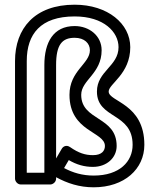

<svg xmlns="http://www.w3.org/2000/svg" viewBox="-20 -761 665 818"><path d="M219 -86V-484C219 -570 244 -600 298 -600C340 -600 363 -576 363 -547C363 -489 276 -460 276 -357C276 -199 427 -201 427 -139C427 -119 414 -100 376 -100C343 -100 315 -109 279 -134C262 -146 248 -136 243 -127ZM219 -6C267 20 318 37 379 37C510 37 595 -41 595 -144C595 -321 443 -327 443 -371C443 -404 535 -445 535 -560C535 -660 439 -741 298 -741C128 -741 44 -640 44 -501V0C44 11 54 25 69 25H194C205 25 219 15 219 0ZM94 -25V-501C94 -616 153 -691 298 -691C423 -691 485 -624 485 -560C485 -479 393 -458 393 -371C393 -253 545 -283 545 -144C545 -73 490 -13 379 -13C331 -13 291 -25 253 -45L273 -79C307 -59 340 -50 376 -50C435 -50 477 -89 477 -139C477 -267 326 -245 326 -357C326 -420 413 -447 413 -547C413 -608 361 -650 298 -650C207 -650 169 -580 169 -484V-25Z"/></svg>

Font: Falling Sky
Style: ExtOu
Weight: 400
Designer: Paul D. Hunt
Foundry: Adobe Systems Incorporated
Version: Version 1.02